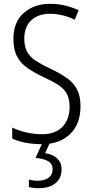

<svg xmlns="http://www.w3.org/2000/svg" viewBox="-20 -744 485 1004"><path d="M401 -189Q401 -95 346 -42.5Q291 10 200 10Q110 10 44 -19V-77Q76 -61 117.5 -51.5Q159 -42 200 -42Q269 -42 306.5 -81Q344 -120 344 -185Q344 -227 329.5 -253.5Q315 -280 284.5 -300Q254 -320 205 -342Q159 -364 124 -388Q89 -412 69.5 -448Q50 -484 50 -541Q50 -628 104 -676Q158 -724 242 -724Q285 -724 323 -714.5Q361 -705 391 -690L371 -641Q338 -657 305 -664.5Q272 -672 242 -672Q179 -672 143 -637.5Q107 -603 107 -543Q107 -499 122.5 -472Q138 -445 168 -425.5Q198 -406 241 -386Q292 -362 328 -337Q364 -312 382.5 -277Q401 -242 401 -189ZM302 141Q302 188 270 214Q238 240 183 240Q152 240 131 234V195Q152 201 179 201Q213 201 234 185.5Q255 170 255 142Q255 112 231 98.5Q207 85 166 82L203 0H242L216 57Q257 63 279.5 85Q302 107 302 141Z"/></svg>

Font: Noto Sans Gurmukhi UI Condensed Light
Style: Regular
Weight: 300
Width: 3
Designer: Jelle Bosma - Monotype Design Team
Foundry: Monotype Imaging Inc.
Version: Version 2.004; ttfautohint (v1.8.4.7-5d5b)